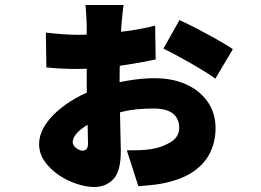

<svg xmlns="http://www.w3.org/2000/svg" viewBox="-20 -666 1040 766"><path d="M473 -646Q472 -640 470 -623Q468 -606 466.5 -588.5Q465 -571 464 -560Q463 -533 461.5 -504Q460 -475 459 -446Q458 -417 457.5 -389Q457 -361 457 -334Q457 -301 458 -260.5Q459 -220 459.5 -181Q460 -142 461 -110.5Q462 -79 462 -63Q462 17 432.5 48.5Q403 80 356 80Q324 80 286 67.5Q248 55 214 32Q180 9 158 -22.5Q136 -54 136 -91Q136 -125 154.5 -157.5Q173 -190 206 -220Q239 -250 282.5 -274.5Q326 -299 376 -316Q429 -334 487.5 -344Q546 -354 597 -354Q668 -354 722.5 -329.5Q777 -305 808.5 -260Q840 -215 840 -154Q840 -104 819.5 -59.5Q799 -15 753 17.5Q707 50 628 66Q602 71 576 73Q550 75 532 77L486 -66Q515 -66 539 -67Q563 -68 583 -71Q627 -78 661 -99Q695 -120 695 -156Q695 -180 684 -197.5Q673 -215 650.5 -224Q628 -233 593 -233Q523 -233 476 -222Q429 -211 387 -195Q359 -185 337.5 -173Q316 -161 301 -148.5Q286 -136 278 -123Q270 -110 270 -98Q270 -93 273.5 -87Q277 -81 283 -76Q289 -71 296 -68Q303 -65 309 -65Q319 -65 325 -71Q331 -77 331 -95Q331 -115 330 -151Q329 -187 327.5 -233.5Q326 -280 326 -331Q326 -365 326 -399.5Q326 -434 326 -465.5Q326 -497 326 -521.5Q326 -546 326 -561Q326 -571 325 -588.5Q324 -606 323 -623Q322 -640 321 -646ZM696 -586Q729 -571 770 -549.5Q811 -528 849 -506.5Q887 -485 909 -470L839 -352Q825 -363 798.5 -379.5Q772 -396 740.5 -414Q709 -432 680 -447.5Q651 -463 632 -472ZM163 -536Q196 -532 231.5 -529.5Q267 -527 291 -527Q336 -527 390.5 -531.5Q445 -536 499.5 -544Q554 -552 599 -564L601 -429Q574 -423 538 -416.5Q502 -410 461 -404Q420 -398 376.5 -394.5Q333 -391 291 -391Q252 -391 223.5 -392.5Q195 -394 165 -397Z"/></svg>

Font: Noto Sans SC Thin Black
Style: Regular
Weight: 900
Version: Version 2.004-H2;hotconv 1.0.118;makeotfexe 2.5.65603